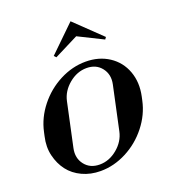

<svg xmlns="http://www.w3.org/2000/svg" viewBox="-137 -846 858 960"><g transform="rotate(-20 292.0 -365.5)"><path d="M234.9 12.2Q181.6 12.2 137.7 -8.3Q93.8 -28.8 66.9 -64Q40 -99.1 28.6 -146.5Q17.1 -193.8 29.8 -248L34.2 -268.1Q49.3 -338.9 96.7 -398.7Q144 -458.5 211.2 -493.2Q278.3 -527.8 349.1 -527.8Q419.9 -527.8 472.7 -493.2Q525.4 -458.5 547.4 -398.7Q569.3 -338.9 554.2 -268.1L549.8 -248Q534.7 -177.2 487.3 -117.2Q439.9 -57.1 372.8 -22.5Q305.7 12.2 234.9 12.2ZM145 -142.1Q134.3 -91.8 162.4 -55.9Q190.4 -20 241.2 -20Q292 -20 335.2 -55.9Q378.4 -91.8 389.2 -142.1L439 -374Q449.7 -424.3 421.6 -460.2Q393.6 -496.1 342.8 -496.1Q292 -496.1 248.8 -460.2Q205.6 -424.3 194.8 -374ZM210 -608.9 348.1 -743.2 487.8 -608.9 480 -598.1 349.1 -663.1 220.2 -598.1Z"/></g></svg>

Font: Fin Serif Display
Style: Italic
Weight: 400
Italic angle: -12°
Designer: J. Blake Harris
Version: Version 1.006;FEAKit 1.0